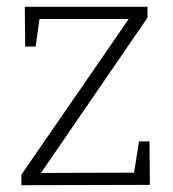

<svg xmlns="http://www.w3.org/2000/svg" viewBox="-20 -545 509 565"><path d="M420 -129 421 -1 43 0V-31L367 -501L375 -489H82L98 -503L85 -408H54L53 -525H414V-493L91 -22L87 -36L388 -37L372 -21L389 -129Z"/></svg>

Font: Bitter Thin Light
Style: Regular
Weight: 300
Version: Version 2.002